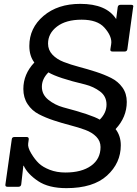

<svg xmlns="http://www.w3.org/2000/svg" viewBox="-20 -744 711 995"><path d="M75 224H19Q6 224 8 212L41 -22Q42 -34 55 -34H118Q130 -34 129 -22L126 0Q123 20 142 51.5Q161 83 181.5 102.5Q202 122 238 136Q274 150 319 150Q403 150 452 115Q501 80 501 18Q501 -13 479 -35.5Q457 -58 421.5 -71Q386 -84 343.5 -95Q301 -106 258.5 -120Q216 -134 180.5 -152.5Q145 -171 123 -204.5Q101 -238 101 -283Q101 -360 158 -420Q132 -454 132 -506Q132 -599 205.5 -661.5Q279 -724 396 -724Q532 -724 582 -645L590 -707Q592 -719 604 -719H660Q671 -719 671 -711Q671 -709 670 -707L640 -489Q638 -477 626 -477H563Q550 -477 552 -489L556 -514Q557 -519 557 -525Q557 -561 520.5 -601.5Q484 -642 403 -642Q322 -642 275.5 -606.5Q229 -571 229 -518Q229 -485 251.5 -461Q274 -437 310 -423Q346 -409 389.5 -397.5Q433 -386 476.5 -372Q520 -358 556 -340Q592 -322 614.5 -290.5Q637 -259 637 -216Q637 -137 579 -75Q606 -40 606 9Q606 101 534.5 166Q463 231 324 231Q232 231 177.5 194.5Q123 158 103 115H101L90 212Q88 224 75 224ZM497 -124Q532 -159 532 -202Q532 -245 498.5 -270Q465 -295 422 -306Q279 -340 231 -369Q197 -335 197 -294.5Q197 -254 230.5 -227Q264 -200 307 -188Q455 -149 497 -124Z"/></svg>

Font: Sanchez
Style: Italic
Weight: 400
Designer: Daniel Hernández
Foundry: LatinoType
Version: Version 1.001